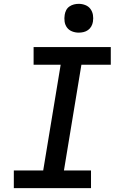

<svg xmlns="http://www.w3.org/2000/svg" viewBox="-20 -980 640 1000"><path d="M52 0V-92H205L296 -643H155V-735H557V-643H404L313 -92H454V0ZM390 -810Q372 -810 355.5 -816.5Q339 -823 329 -836.5Q319 -850 316.5 -867.5Q314 -885 317 -903Q319 -916 325 -927.5Q331 -939 342 -946.5Q353 -954 365.5 -957Q378 -960 390 -960Q408 -960 424.5 -953.5Q441 -947 451 -933.5Q461 -920 464 -902.5Q467 -885 464 -867Q462 -854 455.5 -842.5Q449 -831 438.5 -823.5Q428 -816 415.5 -813Q403 -810 390 -810Z"/></svg>

Font: Iosevka Curly Slab SmBdEx
Style: Italic
Weight: 600
Width: 7
Italic angle: -9°
Monospace: yes
Designer: Belleve Invis
Foundry: Belleve Invis
Version: Version 11.1.0; ttfautohint (v1.8.3)